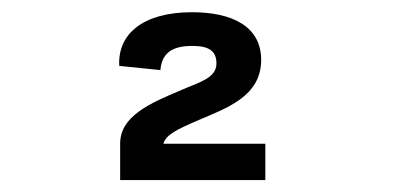

<svg xmlns="http://www.w3.org/2000/svg" viewBox="-20 -852 660 322"><path d="M302 -831.5C220 -831.5 177 -795 180 -741.5L249 -734.5C251.5 -763 268.5 -775 302.5 -775C330.5 -775 343 -766.5 343 -745.5C343 -720 311.5 -713.5 283 -700.5C230.5 -678.5 181.5 -657 181.5 -611V-550H425V-611H254C258.5 -626 275.5 -634.5 314 -651C359 -670.5 418 -690 418 -751.5C418 -808 369 -831.5 302 -831.5Z"/></svg>

Font: Monaspace Krypton
Style: Bold
Weight: 700
Designer: Riley Cran & the Lettermatic Team
Foundry: Lettermatic
Version: Version 1.200 (Monaspace Krypton)